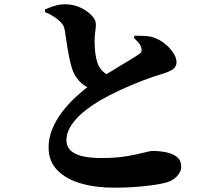

<svg xmlns="http://www.w3.org/2000/svg" viewBox="-20 -825 1040 893"><path d="M511 48Q425 48 356 28Q287 8 246.5 -33.5Q206 -75 206 -139Q206 -183 223 -224.5Q240 -266 268.5 -303.5Q297 -341 331.5 -373Q366 -405 400 -430Q428 -450 463.5 -472.5Q499 -495 533.5 -515.5Q568 -536 594 -552Q620 -568 629 -575Q637 -580 638.5 -587Q640 -594 637 -604Q633 -618 622 -629Q611 -640 602 -650L607 -659Q637 -659 663 -657Q689 -655 710 -644Q732 -635 752.5 -617Q773 -599 787 -577.5Q801 -556 801 -536Q801 -517 787 -505Q773 -493 734 -481Q692 -469 641.5 -449.5Q591 -430 540 -406.5Q489 -383 444 -357Q409 -336 380.5 -314Q352 -292 331.5 -268.5Q311 -245 300 -221.5Q289 -198 289 -174Q289 -144 308 -125.5Q327 -107 363.5 -98.5Q400 -90 452 -90Q520 -90 569.5 -98.5Q619 -107 649 -115Q679 -123 687 -123Q723 -123 754 -116.5Q785 -110 804 -94Q823 -78 823 -49Q823 -30 808 -11Q793 8 770 18Q748 27 707.5 33.5Q667 40 616.5 44Q566 48 511 48ZM414 -408Q383 -418 362 -435.5Q341 -453 327 -478Q315 -500 306.5 -537Q298 -574 292 -613Q286 -652 282 -680Q279 -700 271 -711.5Q263 -723 248 -735Q237 -744 221.5 -753Q206 -762 189 -769V-781Q209 -790 233 -797.5Q257 -805 282 -805Q322 -805 354.5 -789.5Q387 -774 406.5 -753Q426 -732 426 -713Q426 -697 423 -676.5Q420 -656 420 -636Q420 -616 421.5 -595.5Q423 -575 427 -556Q431 -537 437 -523Q448 -500 465.5 -487Q483 -474 505 -466Z"/></svg>

Font: Noto Serif SC ExtraLight Black
Style: Regular
Weight: 900
Version: Version 2.002-H1;hotconv 1.1.0;makeotfexe 2.6.0